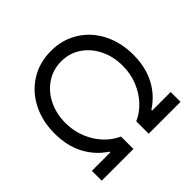

<svg xmlns="http://www.w3.org/2000/svg" viewBox="-175 -898 1078 1078"><g transform="rotate(-45 364.0 -358.5)"><path d="M50.8 -78.1H197.3V-84Q127.9 -129.4 89.4 -202.9Q50.8 -276.4 50.8 -374Q50.8 -473.1 90.8 -551Q130.9 -628.9 202.1 -672.9Q273.4 -716.8 364.3 -716.8Q454.1 -716.8 525.4 -672.9Q596.7 -628.9 636.7 -550.8Q676.8 -472.7 676.8 -374Q676.8 -276.4 638.2 -202.9Q599.6 -129.4 529.3 -84V-78.1H676.8V0H423.8V-98.6Q470.2 -118.7 508.1 -158.7Q545.9 -198.7 568.4 -254.2Q590.8 -309.6 590.8 -373Q590.8 -445.8 561.5 -505.6Q532.2 -565.4 480.5 -600.1Q428.7 -634.8 364.3 -634.8Q298.8 -634.8 246.6 -600.1Q194.3 -565.4 165 -505.6Q135.7 -445.8 135.7 -373Q135.7 -310.1 158.2 -254.4Q180.7 -198.7 218.8 -158.7Q256.8 -118.7 302.7 -98.6V0H50.8Z"/></g></svg>

Font: Pretendard Std
Style: Regular
Weight: 400
Designer: Base glyphs from Inter by Rasmus Andersson; Hangeul glyphs from Noto Sans CJK(Source Han Sans) by Jang Soo-young and Kan
Foundry: Kil Hyung-jin
Version: Version 1.309